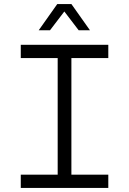

<svg xmlns="http://www.w3.org/2000/svg" viewBox="-20 -932 640 952"><path d="M83 0V-66H266V-644H83V-710H517V-644H334V-66H517V0ZM172 -782 264 -912H334L426 -782H370L299 -875L228 -782Z"/></svg>

Font: Geist Mono Light
Style: Regular
Weight: 300
Monospace: yes
Designer: Basement.studio, Andrés Briganti, Mateo Zaragoza
Foundry: Basement.studio, Vercel, Andrés Briganti, Guido Ferreyra, Mateo Zaragoza
Version: Version 1.500; ttfautohint (v1.8.4.7-5d5b)